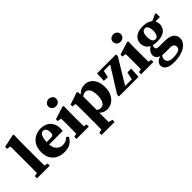

<svg xmlns="http://www.w3.org/2000/svg" viewBox="86 -1710 2918 2918"><g transform="rotate(-45 1545.5 -251.0)"><path d="M26.4 0V-46.6L122.1 -66.6H197.5L299.9 -46.6V0ZM80.6 0Q81.6 -35 82.1 -70Q82.6 -105 83.1 -140Q83.6 -175 83.6 -210V-629.2L21.5 -639.2V-681.5L230.6 -726.5L246.7 -716.4L242.7 -576.3V-210Q242.7 -175 243.2 -140Q243.7 -105 244.2 -70Q244.7 -35 245.7 0Z M607.8 15.1Q532.8 15.1 475 -13.9Q417.2 -42.9 384.5 -98.9Q351.7 -155 351.7 -236.2Q351.7 -318.9 384.5 -377.5Q417.3 -436 474 -467.3Q530.8 -498.6 601.2 -498.6Q668.4 -498.6 716.4 -471Q764.4 -443.4 790.2 -396Q815.9 -348.5 815.9 -287.5Q815.9 -271.2 814.6 -258.8Q813.3 -246.5 810.3 -233.6H419V-286.2H604.8Q642.3 -286.2 654.7 -300.9Q667 -315.5 667 -348.9Q667 -383.9 658.1 -405.4Q649.1 -426.9 634.1 -436.9Q619.1 -447 600.5 -447Q579.3 -447 560.6 -429.6Q541.9 -412.2 530.5 -371Q519 -329.7 519 -256.7Q519 -196.2 538.7 -157.1Q558.3 -117.9 591.6 -99.1Q624.8 -80.3 664.1 -80.3Q702.6 -80.3 731.3 -93.3Q760.1 -106.4 783 -132.6L817.5 -105Q796.1 -66 767 -39.1Q738 -12.2 699.1 1.5Q660.2 15.1 607.8 15.1Z M874 0V-46.6L966.8 -66.6H1042.2L1139.3 -46.6V0ZM925.8 0Q926.8 -23 927.3 -60.5Q927.8 -98 928.3 -138.6Q928.8 -179.2 928.8 -210.3V-257.4Q928.8 -298.5 928.3 -326.1Q927.8 -353.6 925.8 -383.7L864.5 -392.7V-432L1074 -498.6L1091.1 -487.9L1088.1 -342.7V-210.3Q1088.1 -179.2 1088.6 -138.6Q1089.1 -98 1089.6 -60.5Q1090.1 -23 1091.1 0ZM1004.7 -569.9Q969.3 -569.9 944.7 -592.3Q920 -614.7 920 -649.6Q920 -684.5 944.7 -706.8Q969.3 -729 1004.7 -729Q1040.1 -729 1064.8 -706.7Q1089.4 -684.4 1089.4 -649.8Q1089.4 -615.1 1064.8 -592.5Q1040.1 -569.9 1004.7 -569.9Z M1186.3 227.3V179.9L1282.1 159.9H1379L1466 179.9V227.3ZM1240.6 227.3Q1241.6 182.8 1242.1 143.5Q1242.6 104.3 1243.1 69.5Q1243.6 34.7 1243.6 2.5V-267.9Q1243.6 -295.9 1243.1 -313.9Q1242.6 -332 1242.1 -347.8Q1241.6 -363.7 1240.6 -383.7L1179.3 -392.7V-432L1375.2 -498.6L1391.6 -489.3L1398.2 -411.4L1402.9 -396.4V-82.2L1399.9 -69.9V2.2Q1399.9 34.1 1400.4 69Q1400.9 104 1401.4 143.4Q1401.9 182.8 1402.9 227.3ZM1525.8 15.1Q1490.3 15.1 1461.3 4.1Q1432.4 -6.8 1408.8 -28.9Q1385.3 -51 1364.9 -85.1H1339.2L1348.2 -157.2Q1379.1 -116 1405.2 -92.8Q1431.3 -69.5 1468.3 -69.5Q1498.5 -69.5 1521.2 -87.7Q1543.9 -105.9 1557.1 -144.3Q1570.3 -182.6 1570.3 -241.6Q1570.3 -330.5 1543.1 -371.2Q1515.9 -411.9 1471.5 -411.9Q1445.4 -411.9 1421.6 -396.5Q1397.7 -381 1377.7 -360.6Q1357.7 -340.2 1340.8 -322.9L1331.8 -397.1H1366.3Q1391.9 -431.8 1419.5 -454Q1447.2 -476.2 1477.9 -487.4Q1508.7 -498.6 1543.6 -498.6Q1598.4 -498.6 1642.8 -469.7Q1687.2 -440.7 1713.4 -384.2Q1739.6 -327.6 1739.6 -244Q1739.6 -163.4 1709.8 -105.5Q1679.9 -47.6 1631.3 -16.2Q1582.7 15.1 1525.8 15.1Z M1786.4 0V-39.2L2052.2 -463.1V-429.8L2044.6 -437.7H1967.8H1869.7L1906.7 -466.7L1872.7 -326.7L1792.4 -330.7L1800.4 -483.5H2208.1V-444.7L1950.4 -20.8L1953.3 -58L1958.3 -46.2H2037H2137.8L2100.8 -17.2L2137.1 -167.2H2218.1L2208.1 0Z M2262 0V-46.6L2354.8 -66.6H2430.2L2527.3 -46.6V0ZM2313.8 0Q2314.8 -23 2315.3 -60.5Q2315.8 -98 2316.3 -138.6Q2316.8 -179.2 2316.8 -210.3V-257.4Q2316.8 -298.5 2316.3 -326.1Q2315.8 -353.6 2313.8 -383.7L2252.5 -392.7V-432L2462 -498.6L2479.1 -487.9L2476.1 -342.7V-210.3Q2476.1 -179.2 2476.6 -138.6Q2477.1 -98 2477.6 -60.5Q2478.1 -23 2479.1 0ZM2392.7 -569.9Q2357.3 -569.9 2332.7 -592.3Q2308 -614.7 2308 -649.6Q2308 -684.5 2332.7 -706.8Q2357.3 -729 2392.7 -729Q2428.1 -729 2452.8 -706.7Q2477.4 -684.4 2477.4 -649.8Q2477.4 -615.1 2452.8 -592.5Q2428.1 -569.9 2392.7 -569.9Z M2753.8 227.3Q2682.3 227.3 2640.9 211Q2599.5 194.8 2581.5 169.3Q2563.5 143.8 2563.5 116.6Q2563.5 88.8 2578.7 65.6Q2593.8 42.5 2624.6 25.5Q2655.4 8.6 2701.8 -0.8L2714.9 8Q2699.9 17.8 2689.9 29.2Q2679.8 40.5 2675 54.2Q2670.2 67.8 2670.2 85.7Q2670.2 110.6 2682 129.4Q2693.8 148.1 2719.9 157.8Q2746.1 167.5 2789.3 167.5Q2844.3 167.5 2878.7 157.9Q2913 148.3 2929.1 131.3Q2945.3 114.3 2945.3 91.3Q2945.3 61.5 2926.5 43.1Q2907.8 24.6 2863.7 24.6H2766.5Q2734.4 24.6 2710.5 22.6Q2686.6 20.5 2666.8 15.7V12Q2628.8 -0.3 2609 -24.2Q2589.1 -48.1 2589.1 -82.2Q2589.1 -117.8 2611.7 -149.5Q2634.3 -181.2 2679.7 -211V-222L2718 -202Q2703 -188.9 2696.9 -176.4Q2690.8 -163.9 2690.8 -149Q2690.8 -126.6 2705.4 -115.8Q2719.9 -104.9 2752.3 -104.9H2865.7Q2941.9 -104.9 2987 -86.7Q3032 -68.5 3051.7 -36.8Q3071.3 -5.2 3071.3 36.3Q3071.3 73.5 3050.2 107.7Q3029.1 141.9 2988.2 169Q2947.4 196.1 2888.6 211.7Q2829.8 227.3 2753.8 227.3ZM2794.1 -177Q2723 -177 2676.7 -198Q2630.3 -218.9 2607.7 -255.1Q2585.1 -291.2 2585.1 -336.7Q2585.1 -383.4 2607.8 -419.9Q2630.6 -456.4 2676.9 -477.5Q2723.3 -498.6 2794.4 -498.6Q2835.7 -498.6 2868.3 -491.6Q2900.9 -484.5 2925.2 -471.2Q2949.5 -458 2966.2 -439.5L2970.4 -435.4Q2986.9 -415.4 2995.2 -390.4Q3003.4 -365.4 3003.4 -336.7Q3003.4 -291.8 2980.6 -255.5Q2957.8 -219.2 2911.5 -198.1Q2865.2 -177 2794.1 -177ZM2794.2 -221.2Q2817.7 -221.2 2832.9 -235.6Q2848.1 -250 2855.5 -276.4Q2862.9 -302.7 2862.9 -339Q2862.9 -375 2855.3 -401Q2847.7 -426.9 2832.8 -440.5Q2817.9 -454.1 2795.4 -454.1Q2773.6 -454.1 2758 -440.2Q2742.4 -426.3 2734.7 -400.2Q2726.9 -374.2 2726.9 -337.9Q2726.9 -301.9 2734.2 -275.6Q2741.4 -249.4 2756.2 -235.3Q2771 -221.2 2794.2 -221.2ZM2934.9 -413.6V-446.2H2942.3L3064.8 -500.7L3080.5 -490.7V-413.6Z"/></g></svg>

Font: Source Serif 4 Variable
Style: Regular
Weight: 400
Designer: Frank Grießhammer
Foundry: Adobe
Version: Version 4.005;hotconv 1.1.0;makeotfexe 2.6.0